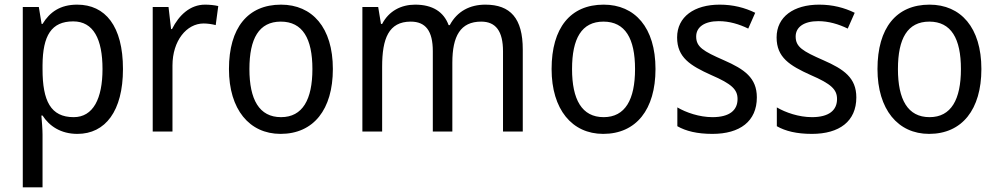

<svg xmlns="http://www.w3.org/2000/svg" viewBox="-20 -566 4291 826"><path d="M312 -546C239 -546 194 -514 163 -463H159L147 -536H78V240H163V13C163 -11 160 -45 158 -69H163C192 -24 241 10 313 10C433 10 509 -88 509 -269C509 -454 433 -546 312 -546ZM295 -474C382 -474 421 -398 421 -269C421 -142 381 -62 297 -62C198 -62 163 -132 163 -268V-286C164 -413 201 -474 295 -474Z M862 -546C798 -546 750 -501 720 -441H716L705 -536H637V0H722V-284C722 -391 783 -465 856 -465C873 -465 893 -462 908 -458L919 -540C902 -544 881 -546 862 -546Z M1412 -269C1412 -448 1323 -546 1189 -546C1046 -546 965 -446 965 -269C965 -95 1053 10 1187 10C1329 10 1412 -95 1412 -269ZM1053 -269C1053 -400 1094 -473 1188 -473C1282 -473 1324 -400 1324 -269C1324 -138 1282 -62 1189 -62C1095 -62 1053 -138 1053 -269Z M2068 -546C2002 -546 1947 -518 1915 -458H1910C1889 -515 1841 -546 1766 -546C1706 -546 1653 -519 1624 -463H1619L1607 -536H1539V0H1624V-279C1624 -400 1652 -473 1747 -473C1811 -473 1842 -433 1842 -346V0H1926V-296C1926 -411 1961 -473 2050 -473C2113 -473 2144 -432 2144 -345V0H2229V-353C2229 -487 2176 -546 2068 -546Z M2800 -269C2800 -448 2711 -546 2577 -546C2434 -546 2353 -446 2353 -269C2353 -95 2441 10 2575 10C2717 10 2800 -95 2800 -269ZM2441 -269C2441 -400 2482 -473 2576 -473C2670 -473 2712 -400 2712 -269C2712 -138 2670 -62 2577 -62C2483 -62 2441 -138 2441 -269Z M3236 -147C3236 -231 3183 -268 3094 -307C3005 -346 2975 -364 2975 -409C2975 -449 3010 -475 3072 -475C3117 -475 3160 -462 3199 -443L3229 -511C3184 -533 3134 -546 3076 -546C2967 -546 2893 -494 2893 -405C2893 -319 2949 -284 3040 -243C3128 -205 3153 -181 3153 -140C3153 -92 3119 -62 3045 -62C2989 -62 2931 -82 2894 -104V-23C2931 -2 2979 10 3045 10C3163 10 3236 -44 3236 -147Z M3664 -147C3664 -231 3611 -268 3522 -307C3433 -346 3403 -364 3403 -409C3403 -449 3438 -475 3500 -475C3545 -475 3588 -462 3627 -443L3657 -511C3612 -533 3562 -546 3504 -546C3395 -546 3321 -494 3321 -405C3321 -319 3377 -284 3468 -243C3556 -205 3581 -181 3581 -140C3581 -92 3547 -62 3473 -62C3417 -62 3359 -82 3322 -104V-23C3359 -2 3407 10 3473 10C3591 10 3664 -44 3664 -147Z M4202 -269C4202 -448 4113 -546 3979 -546C3836 -546 3755 -446 3755 -269C3755 -95 3843 10 3977 10C4119 10 4202 -95 4202 -269ZM3843 -269C3843 -400 3884 -473 3978 -473C4072 -473 4114 -400 4114 -269C4114 -138 4072 -62 3979 -62C3885 -62 3843 -138 3843 -269Z"/></svg>

Font: Noto Sans Lao SemiCondensed
Style: Regular
Weight: 400
Width: 4
Designer: Monotype Design Team
Foundry: Monotype Imaging Inc.
Version: Version 2.003